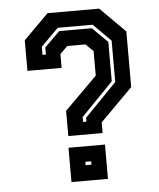

<svg xmlns="http://www.w3.org/2000/svg" viewBox="-51 -744 652 789"><g transform="rotate(-5 275.0 -350.0)"><path d="M215.5 -189.5V-293.5L349.5 -427V-528L318.5 -558.5H243.5L212.5 -528V-471H71.5V-597L174.5 -700H387.5L490.5 -597V-367.5L357 -233.5V-189.5ZM281 -242H295V-258L427 -394V-564.5L355 -636.5H211L139 -564.5V-531H153V-560.5L216 -622.5H350L413 -560.5V-398L281 -262ZM212 0V-141.5H362.5V0ZM276 -64H300V-78H276Z"/></g></svg>

Font: Tourney Condensed Regular
Style: Bold
Weight: 700
Width: 3
Designer: Tyler Finck
Foundry: Etcetera Type Co
Version: Version 1.010; ttfautohint (v1.8.3)